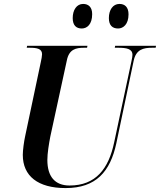

<svg xmlns="http://www.w3.org/2000/svg" viewBox="-20 -947 814 977"><path d="M581 -802C607 -802 634 -823 634 -874C634 -911 615 -927 588 -927C554 -927 534 -896 534 -855C534 -818 552 -802 581 -802ZM396 -802C423 -802 449 -823 449 -875C449 -911 430 -927 403 -927C370 -927 350 -896 350 -855C350 -818 368 -802 396 -802ZM314 10C468 10 541 -73 572 -218L660 -637C672 -696 710 -704 754 -704H772L774 -714H566L564 -704H581C623 -704 654 -699 654 -668C654 -662 652 -648 649 -636L561 -223C533 -88 467 -3 334 -3C260 -3 221 -48 221 -133C221 -168 229 -215 236 -252L320 -639C331 -696 366 -704 407 -704H423L425 -714H118L116 -704H130C169 -704 194 -699 194 -671C194 -662 191 -646 187 -628L108 -254C102 -227 96 -182 96 -159C96 -51 173 10 314 10Z"/></svg>

Font: Noto Serif Display SemiCondensed SemiBold
Style: Italic
Weight: 600
Width: 4
Italic angle: -12°
Designer: Monotype Design Team
Foundry: Monotype Imaging Inc.
Version: Version 2.009